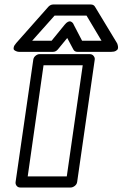

<svg xmlns="http://www.w3.org/2000/svg" viewBox="-20 -814 548 859"><path d="M49.8 0 128.9 -546.9Q130.4 -557.6 139.2 -564.7Q147.9 -571.8 157.2 -571.8H381.8Q392.6 -571.8 398.9 -563.7Q405.3 -555.7 403.8 -546.9L325.2 0Q323.7 10.7 314.5 17.8Q305.2 24.9 295.9 24.9H70.8Q60.1 24.9 54.2 17.1Q48.3 9.3 49.8 0ZM53.2 -622.1 196.8 -784.2Q206.5 -793.9 217.8 -793.9H386.2Q398.9 -793.9 404.8 -784.2L502.9 -622.1Q503.9 -620.6 505.1 -617.9Q506.3 -615.2 507.6 -608.2Q508.8 -601.1 507.3 -595.9Q505.9 -590.8 498.3 -586.4Q490.7 -582 477.1 -582H327.1Q313.5 -582 308.1 -592.8L280.8 -644L238.8 -592.8Q229.5 -582 216.8 -582H66.9Q64.9 -582 61.8 -582.3Q58.6 -582.5 52.2 -585Q45.9 -587.4 42.7 -591.1Q39.6 -594.7 41.5 -603Q43.5 -611.3 53.2 -622.1ZM104 -24.9H278.8L350.1 -522H174.8ZM124 -631.8H210.9L269 -703.1Q276.9 -712.9 283.9 -716.3Q291 -719.7 295.7 -718Q300.3 -716.3 303.7 -713.1Q307.1 -710 308.6 -706.5L310.1 -703.1L347.2 -631.8H434.1L367.2 -744.1H224.1Z"/></svg>

Font: Trueno Black Outline
Style: Italic
Weight: 900
Width: 6
Designer: Julieta Ulanovsky
Foundry: Julieta Ulanovsky
Version: Version 3.001b | FøM Fix